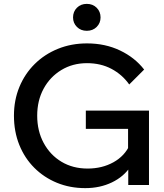

<svg xmlns="http://www.w3.org/2000/svg" viewBox="-20 -955 846 991"><path d="M749 0H642V-101L654 -96Q619 -43 557.5 -13.5Q496 16 420 16Q341 16 274 -11.5Q207 -39 157 -89Q107 -139 79.5 -207.5Q52 -276 52 -358Q52 -438 80 -506Q108 -574 159 -624.5Q210 -675 279 -703Q348 -731 429 -731Q523 -731 599.5 -694.5Q676 -658 724 -596L647 -519Q611 -570 555.5 -599.5Q500 -629 429 -629Q355 -629 296.5 -593.5Q238 -558 205 -497Q172 -436 172 -358Q172 -279 205.5 -217Q239 -155 297.5 -120Q356 -85 432 -85Q507 -85 565.5 -117.5Q624 -150 650 -208L641 -169V-290H423V-384H749ZM428 -796Q397 -796 377 -816Q357 -836 357 -865Q357 -895 377 -915Q397 -935 428 -935Q459 -935 479 -915Q499 -895 499 -865Q499 -836 479 -816Q459 -796 428 -796Z"/></svg>

Font: Wix Madefor Display SemiBold
Style: Regular
Weight: 600
Designer: Dalton Maag Ltd
Foundry: Dalton Maag Ltd
Version: Version 3.100